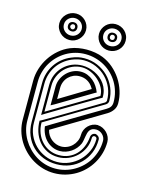

<svg xmlns="http://www.w3.org/2000/svg" viewBox="-105 -746 636 814"><g transform="rotate(15 213.0 -339.0)"><path d="M396 -185.8Q396 -160.4 389.4 -136.7Q382.8 -113 370.8 -92.4Q358.9 -71.8 342 -54.7Q325.2 -37.6 304.6 -25.5Q283.9 -13.4 260.3 -6.7Q236.6 0 210.9 0Q186 0 162.6 -6.7Q139.2 -13.4 118.4 -25.6Q97.7 -37.8 80.6 -54.8Q63.5 -71.8 51 -92.4Q38.6 -113 31.7 -136.7Q24.9 -160.4 24.9 -185.8V-356Q24.9 -383.1 33.3 -409.7Q41.7 -436.3 56.9 -459.4Q72 -482.4 93.3 -500.6Q114.5 -518.8 139.9 -529.1Q156.7 -535.9 175.2 -538.9Q193.6 -542 210.9 -542Q229.2 -542 247.8 -538.9Q266.4 -535.9 283 -529.1Q308.6 -518.8 329.7 -500.6Q350.8 -482.4 366 -459.4Q381.1 -436.3 389.5 -409.7Q397.9 -383.1 397.9 -356Q397.9 -339.4 388.8 -326.3Q379.6 -313.2 366 -304.9L144 -172.1Q146.2 -160.4 152.5 -150.4Q158.7 -140.4 167.7 -132.9Q176.8 -125.5 187.9 -121.2Q199 -116.9 210.9 -116.9Q224.4 -116.9 236.9 -122.2Q249.5 -127.4 259 -136.8Q268.6 -146.2 274.3 -158.8Q280 -171.4 280 -186Q280 -198 284.7 -208.7Q289.3 -219.5 297.4 -227.5Q305.4 -235.6 316.2 -240.4Q326.9 -245.1 339.1 -245.1V-244.6Q350.3 -244.1 360.6 -239.1Q370.8 -234.1 378.8 -226.1Q386.7 -218 391.4 -207.5Q396 -197 396 -185.8ZM210.9 -20Q233.4 -20 254.4 -25.9Q275.4 -31.7 293.8 -42.5Q312.3 -53.2 327.6 -68.2Q343 -83.3 353.9 -101.7Q364.7 -120.1 370.8 -141.4Q377 -162.6 377 -185.8Q377 -193.6 373.7 -200.7Q370.4 -207.8 364.9 -213.1Q359.4 -218.5 352.1 -221.7Q344.7 -224.9 336.9 -224.9Q326.2 -224.9 319.6 -221.6Q313 -218.3 309.1 -212.6Q305.2 -207 303.2 -199.7Q301.3 -192.4 299.9 -184.2Q298.6 -176 297.1 -167.7Q295.7 -159.4 293 -152.1Q287.8 -140.1 279.3 -130Q270.8 -119.9 259.9 -112.5Q249 -105.2 236.6 -101.1Q224.1 -96.9 210.9 -96.9Q193.4 -96.9 178.2 -103.5Q163.1 -110.1 151.6 -121.5Q140.1 -132.8 132.7 -148.3Q125.2 -163.8 123 -181.9Q123.3 -182.1 124.1 -182.6Q125 -183.1 128.1 -184.9Q131.1 -186.8 137.2 -190.6Q143.3 -194.3 154.3 -200.9Q165.3 -207.5 182.1 -217.5Q199 -227.5 223.3 -242.1Q247.6 -256.6 280.3 -276.1Q313 -295.7 356 -321Q366.7 -327.1 372.3 -335.2Q377.9 -343.3 377.9 -356Q377.9 -379.2 371.9 -400.5Q366 -421.9 355.1 -440.3Q344.2 -458.7 329 -473.9Q313.7 -489 295.2 -499.6Q276.6 -510.3 255.2 -516.1Q233.9 -522 210.9 -522Q188 -522 166.7 -516.1Q145.5 -510.3 127.1 -499.4Q108.6 -488.5 93.5 -473.4Q78.4 -458.3 67.5 -439.8Q56.6 -421.4 50.8 -400.1Q44.9 -378.9 44.9 -356L44.7 -186.3Q44.7 -165 50.5 -144.4Q56.4 -123.8 67.1 -105.3Q77.9 -86.9 92.9 -71.3Q107.9 -55.7 126.3 -44.2Q144.8 -32.7 166.1 -26.4Q187.5 -20 210.9 -20ZM339.1 -206.1Q346.7 -204.8 352.3 -199.2Q357.9 -193.6 357.9 -185.8Q357.9 -154.1 346.8 -127.2Q335.7 -100.3 316 -80.7Q296.4 -61 269.4 -50Q242.4 -39.1 210.9 -39.1Q179.4 -39.1 152.5 -49.8Q125.5 -60.5 105.8 -80Q86.2 -99.4 75.1 -126.3Q64 -153.3 64 -185.5V-356Q64 -378.9 70.3 -399.8Q76.7 -420.7 88.5 -438.2Q100.3 -455.8 117.2 -469.6Q134 -483.4 155 -491.9Q169.4 -498 182.6 -501Q195.8 -503.9 210.9 -503.9Q241.7 -503.9 268.7 -492.3Q295.7 -480.7 315.7 -460.7Q335.7 -440.7 347.3 -413.7Q358.9 -386.7 358.9 -356Q358.9 -350.8 356.2 -346.4Q353.5 -342 349.1 -339.1L105 -194.1Q105 -168.9 113.3 -147.8Q121.6 -126.7 135.9 -111.5Q150.1 -96.2 169.6 -87.6Q189 -79.1 210.9 -79.1Q234.9 -79.1 253.9 -87.4Q272.9 -95.7 286.7 -110.1Q300.5 -124.5 308.7 -144Q316.9 -163.6 319.1 -186Q319.6 -194.6 324.7 -200.1Q329.8 -205.6 339.1 -206.1ZM210.9 -49.1Q238.3 -49.1 263.2 -59.8Q288.1 -70.6 306.9 -89.1Q325.7 -107.7 336.8 -132.6Q347.9 -157.5 347.9 -185.8Q347.9 -190.2 344.7 -193Q341.6 -195.8 336.9 -195.8Q333.3 -195.8 330.6 -193Q327.9 -190.2 327.9 -186Q327.9 -161.6 318.4 -140.5Q308.8 -119.4 292.7 -103.8Q276.6 -88.1 255.4 -79.1Q234.1 -70.1 210.9 -70.1Q182.4 -70.1 160.8 -81.1Q139.2 -92 124.5 -110.1Q109.9 -128.2 102.4 -151.4Q95 -174.6 95 -199Q95.7 -199 106.1 -204.8Q116.5 -210.7 132.9 -220.3Q149.4 -230 170.5 -242.6Q191.7 -255.1 213.9 -268.3Q236.1 -281.5 257.9 -294.6Q279.8 -307.6 297.7 -318.4Q315.7 -329.1 328 -336.5Q340.3 -344 344 -345.9Q346.2 -349.1 347.7 -350.7Q349.1 -352.3 349.1 -356Q349.1 -384.5 338.4 -409.8Q327.6 -435.1 309 -454Q290.3 -472.9 265 -484Q239.7 -495.1 210.9 -495.1Q197.5 -495.1 184.7 -492.2Q171.9 -489.3 158.9 -483.9Q139.4 -475.6 123.7 -462.6Q107.9 -449.7 96.9 -433.1Q85.9 -416.5 80 -397Q74 -377.4 74 -356V-185.5Q74 -157.2 84.7 -132.3Q95.5 -107.4 114 -88.9Q132.6 -70.3 157.6 -59.7Q182.6 -49.1 210.9 -49.1ZM95 -356Q95 -380.9 104 -402Q113 -423.1 128.7 -438.7Q144.3 -454.3 165.4 -463.1Q186.5 -471.9 210.9 -471.9Q224.4 -471.9 238.5 -468.6Q252.7 -465.3 266 -459Q279.3 -452.6 290.9 -443.2Q302.5 -433.8 311 -421.6Q319.6 -409.4 324.1 -394.4Q328.6 -379.4 327.9 -362.1Q327.4 -362.1 317.7 -356.6Q308.1 -351.1 292.7 -342.2Q277.3 -333.3 257.7 -321.7Q238 -310.1 217.2 -297.6Q196.3 -285.2 175.9 -272.9Q155.5 -260.7 138.7 -250.7Q121.8 -240.7 110.1 -233.5Q98.4 -226.3 95 -224.1ZM316.9 -366.9Q317.4 -385 308.2 -402.5Q299.1 -419.9 283.9 -433.6Q268.8 -447.3 249.6 -455.7Q230.5 -464.1 210.9 -464.1Q189 -464.1 169.6 -455.3Q150.1 -446.5 135.9 -431.8Q121.6 -417 113.3 -397.3Q105 -377.7 105 -356V-241ZM123 -356Q123 -374.3 130.4 -390.5Q137.7 -406.7 149.8 -418.8Q161.9 -430.9 177.7 -438Q193.6 -445.1 210.9 -445.1Q227.1 -445.1 240.8 -439.5Q254.6 -433.8 265.7 -424.6Q276.9 -415.3 285 -402.8Q293.2 -390.4 298.1 -377Q297.6 -376.7 296.3 -376.1Q294.9 -375.5 290 -372.7Q285.2 -369.9 275.3 -364Q265.4 -358.2 247.8 -347.7Q230.2 -337.2 203.5 -321.2Q176.8 -305.2 137.9 -282Q134.3 -279.8 130.5 -278.1Q126.7 -276.4 123 -273.9ZM273.9 -386 270 -392.1Q260.3 -408 245.1 -416.5Q230 -425 210.9 -425Q196.3 -425 184 -419.6Q171.6 -414.1 162.5 -404.8Q153.3 -395.5 148.2 -382.8Q143.1 -370.1 143.1 -356V-306.9ZM359.9 -620.1Q359.9 -607.7 355.2 -597Q350.6 -586.4 342.5 -578.6Q334.5 -570.8 323.7 -566.4Q313 -562 301 -562Q289.1 -562 278.4 -566.5Q267.8 -571 260 -579Q252.2 -586.9 247.6 -597.4Q242.9 -607.9 242.9 -620.1Q242.9 -632.1 247.6 -642.6Q252.2 -653.1 260 -661Q267.8 -668.9 278.4 -673.5Q289.1 -678 301 -678Q313 -678 323.7 -673.6Q334.5 -669.2 342.5 -661.4Q350.6 -653.6 355.2 -643.1Q359.9 -632.6 359.9 -620.1ZM186 -620.1Q186 -607.9 181.4 -597.4Q176.8 -586.9 168.9 -579Q161.1 -571 150.5 -566.5Q139.9 -562 127.9 -562Q116 -562 105.2 -566.5Q94.5 -571 86.4 -579Q78.4 -586.9 73.6 -597.4Q68.8 -607.9 68.8 -620.1Q68.8 -632.1 73.6 -642.6Q78.4 -653.1 86.4 -661Q94.5 -668.9 105.2 -673.5Q116 -678 127.9 -678Q139.9 -678 150.5 -673.5Q161.1 -668.9 168.9 -661Q176.8 -653.1 181.4 -642.6Q186 -632.1 186 -620.1ZM341.1 -620.1Q341.1 -628.7 337.9 -635.6Q334.7 -642.6 329.2 -647.6Q323.7 -652.6 316.5 -655.3Q309.3 -658 301 -658Q293.2 -658 286.1 -655.2Q279.1 -652.3 273.7 -647.3Q268.3 -642.3 265.1 -635.4Q262 -628.4 262 -620.1Q262 -611.8 265.1 -604.9Q268.3 -597.9 273.7 -592.8Q279.1 -587.6 286.1 -584.8Q293.2 -582 301 -582Q309.3 -582 316.5 -584.7Q323.7 -587.4 329.2 -592.4Q334.7 -597.4 337.9 -604.4Q341.1 -611.3 341.1 -620.1ZM167 -620.1Q167 -628.4 163.8 -635.4Q160.6 -642.3 155.3 -647.3Q149.9 -652.3 142.8 -655.2Q135.7 -658 127.9 -658Q120.1 -658 113 -655.2Q106 -652.3 100.6 -647.3Q95.2 -642.3 92 -635.4Q88.9 -628.4 88.9 -620.1Q88.9 -611.8 92 -604.9Q95.2 -597.9 100.6 -592.8Q106 -587.6 113 -584.8Q120.1 -582 127.9 -582Q135.7 -582 142.8 -584.8Q149.9 -587.6 155.3 -592.8Q160.6 -597.9 163.8 -604.9Q167 -611.8 167 -620.1ZM322 -620.1Q322 -610.1 316 -605.1Q310.1 -600.1 301 -600.1Q292 -600.1 286.5 -605.5Q281 -610.8 281 -620.1Q281 -629.2 286.5 -634.5Q292 -639.9 301 -639.9Q310.1 -639.9 316 -634.9Q322 -629.9 322 -620.1ZM147.9 -620.1Q147.9 -610.8 142.5 -605.5Q137 -600.1 127.9 -600.1Q118.9 -600.1 112.9 -605.1Q106.9 -610.1 106.9 -620.1Q106.9 -629.9 112.9 -634.9Q118.9 -639.9 127.9 -639.9Q137 -639.9 142.5 -634.5Q147.9 -629.2 147.9 -620.1ZM312 -620.1Q312 -625.2 309.1 -628.2Q306.2 -631.1 301 -631.1Q296.4 -631.1 293.7 -627.8Q291 -624.5 291 -620.1Q291 -615.5 293.7 -612.2Q296.4 -608.9 301 -608.9Q306.2 -608.9 309.1 -611.8Q312 -614.7 312 -620.1ZM137.9 -620.1Q137.9 -624.5 135.3 -627.8Q132.6 -631.1 127.9 -631.1Q123.5 -631.1 120.2 -627.4Q116.9 -623.8 116.9 -620.1Q116.9 -616.2 120.2 -612.5Q123.5 -608.9 127.9 -608.9Q132.6 -608.9 135.3 -612.2Q137.9 -615.5 137.9 -620.1Z"/></g></svg>

Font: TafelwerkOT
Style: Regular
Weight: 400
Designer: Peter Wiegel
Foundry: Peter Wiegel, based on an original design named Oxford by Christine Lord, 1969
Version: Version 1.000